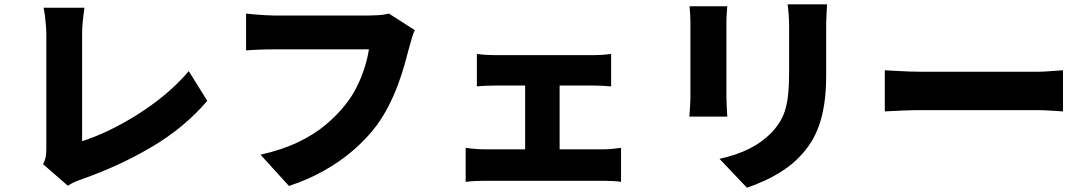

<svg xmlns="http://www.w3.org/2000/svg" viewBox="-20 -806 5040 891"><path d="M180 -44Q191 -67 193 -83Q195 -99 195 -118Q195 -139 195 -177Q195 -215 195 -264Q195 -313 195 -366.5Q195 -420 195 -472.5Q195 -525 195 -569.5Q195 -614 195 -644Q195 -666 193 -689Q191 -712 188.5 -733Q186 -754 182 -770H372Q367 -736 364 -706.5Q361 -677 361 -644Q361 -618 361 -583.5Q361 -549 361 -509.5Q361 -470 361 -428Q361 -386 361 -345Q361 -304 361 -267Q361 -230 361 -200Q361 -170 361 -151Q416 -168 481.5 -199Q547 -230 615 -272.5Q683 -315 745 -366.5Q807 -418 856 -476L942 -338Q836 -214 685.5 -125Q535 -36 364 24Q353 28 334.5 35Q316 42 295 56Z M1905 -666Q1897 -650 1890.5 -626.5Q1884 -603 1879 -586Q1870 -551 1857.5 -506.5Q1845 -462 1827 -413.5Q1809 -365 1784.5 -316.5Q1760 -268 1728 -224Q1683 -164 1621.5 -110.5Q1560 -57 1484.5 -14.5Q1409 28 1321 57L1189 -88Q1290 -111 1363 -146Q1436 -181 1489.5 -225.5Q1543 -270 1582 -319Q1614 -359 1636 -403.5Q1658 -448 1672 -492.5Q1686 -537 1692 -577Q1677 -577 1644.5 -577Q1612 -577 1569.5 -577Q1527 -577 1480.5 -577Q1434 -577 1390 -577Q1346 -577 1309.5 -577Q1273 -577 1252 -577Q1215 -577 1178.5 -575.5Q1142 -574 1122 -572V-743Q1138 -741 1162 -739Q1186 -737 1211 -735.5Q1236 -734 1252 -734Q1270 -734 1299.5 -734Q1329 -734 1365.5 -734Q1402 -734 1441.5 -734Q1481 -734 1520 -734Q1559 -734 1593.5 -734Q1628 -734 1654 -734Q1680 -734 1693 -734Q1710 -734 1736 -735.5Q1762 -737 1785 -743Z M2193 -556Q2210 -553 2234.5 -551.5Q2259 -550 2278 -550H2734Q2752 -550 2774.5 -551.5Q2797 -553 2816 -556V-405Q2796 -407 2773.5 -408Q2751 -409 2734 -409H2278Q2259 -409 2234.5 -408Q2210 -407 2193 -405ZM2417 -30V-474H2577V-30ZM2141 -120Q2161 -117 2185 -115Q2209 -113 2229 -113H2781Q2804 -113 2825 -115.5Q2846 -118 2862 -120V38Q2846 35 2820.5 34Q2795 33 2781 33H2229Q2210 33 2186 34Q2162 35 2141 38Z M3818 -786Q3817 -764 3815.5 -737.5Q3814 -711 3814 -678Q3814 -649 3814 -608.5Q3814 -568 3814 -528Q3814 -488 3814 -460Q3814 -385 3805.5 -327Q3797 -269 3781 -224Q3765 -179 3742.5 -144Q3720 -109 3691 -79Q3658 -44 3614.5 -15.5Q3571 13 3527 33Q3483 53 3446 65L3319 -69Q3397 -86 3456.5 -115.5Q3516 -145 3561 -191Q3586 -218 3602 -245.5Q3618 -273 3626.5 -305.5Q3635 -338 3638.5 -378.5Q3642 -419 3642 -471Q3642 -500 3642 -539Q3642 -578 3642 -616Q3642 -654 3642 -678Q3642 -711 3640 -737.5Q3638 -764 3635 -786ZM3355 -777Q3354 -758 3352.5 -741.5Q3351 -725 3351 -698Q3351 -685 3351 -659.5Q3351 -634 3351 -601Q3351 -568 3351 -532.5Q3351 -497 3351 -463Q3351 -429 3351 -401.5Q3351 -374 3351 -358Q3351 -339 3352.5 -312Q3354 -285 3355 -265H3179Q3180 -280 3182 -308Q3184 -336 3184 -359Q3184 -375 3184 -402.5Q3184 -430 3184 -464Q3184 -498 3184 -533.5Q3184 -569 3184 -601.5Q3184 -634 3184 -659.5Q3184 -685 3184 -698Q3184 -712 3183 -735Q3182 -758 3180 -777Z M4086 -480Q4106 -479 4137.5 -477Q4169 -475 4202 -474Q4235 -473 4259 -473Q4290 -473 4328.5 -473Q4367 -473 4410 -473Q4453 -473 4497.5 -473Q4542 -473 4585 -473Q4628 -473 4667 -473Q4706 -473 4737.5 -473Q4769 -473 4790 -473Q4824 -473 4857.5 -476Q4891 -479 4913 -480V-289Q4894 -290 4857.5 -292.5Q4821 -295 4790 -295Q4769 -295 4737 -295Q4705 -295 4666 -295Q4627 -295 4584 -295Q4541 -295 4496.5 -295Q4452 -295 4409 -295Q4366 -295 4327.5 -295Q4289 -295 4259 -295Q4216 -295 4166.5 -293Q4117 -291 4086 -289Z"/></svg>

Font: Noto Sans SC Black
Style: Regular
Weight: 900
Designer: Ryoko NISHIZUKA  (kana, bopomofo & ideographs); Paul D. Hunt (Latin, Greek & Cyrillic); Sandoll Communications , Soo-you
Foundry: Adobe
Version: Version 2.004-H2;hotconv 1.0.118;makeotfexe 2.5.65603